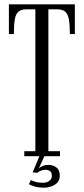

<svg xmlns="http://www.w3.org/2000/svg" viewBox="-20 -720 386 885"><path d="M92 0V-23H143V-677H102Q77 -677 64.5 -665.8Q52 -654.5 48 -629.5Q44 -604.5 44 -563H21V-700H325V-563H302Q302 -604.5 297.8 -629.5Q293.5 -654.5 281 -665.8Q268.5 -677 244 -677H203V-23H256.5V0ZM183 145Q158 145 139.5 139.5Q121 134 113.5 129.5L122 109.5Q127 113 142.2 117.8Q157.5 122.5 178 122.5Q195 122.5 207 114Q219 105.5 219 90.5Q219 74 209.8 68.2Q200.5 62.5 188 62.5Q180 62.5 169.8 66.2Q159.5 70 152 76.5L130.5 74.5L161.5 0H184.5L159 56.5Q164 50.5 176.5 45.2Q189 40 203.5 40Q223.5 40 239.5 51.5Q255.5 63 255.5 90.5Q255.5 109.5 244.5 121.5Q233.5 133.5 216.5 139.2Q199.5 145 183 145Z"/></svg>

Font: Imbue 48pt Light
Style: Regular
Weight: 300
Designer: Tyler Finck
Foundry: Etcetera Type Company
Version: Version 1.102